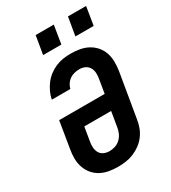

<svg xmlns="http://www.w3.org/2000/svg" viewBox="-227 -1063 1053 1184"><g transform="rotate(-30 300.0 -471.0)"><path d="M257 8Q225 8 193.5 2.5Q162 -3 135 -17.5Q108 -32 88.5 -55.5Q69 -79 59 -108Q49 -137 48.5 -169Q48 -201 54 -234L85 -423H409L425 -519Q429 -540 428 -561Q427 -582 417 -599Q407 -616 389 -624.5Q371 -633 350 -633Q333 -633 315 -629Q297 -625 281.5 -614.5Q266 -604 255.5 -588.5Q245 -573 241 -555H109Q114 -582 126 -607.5Q138 -633 155 -655.5Q172 -678 195 -695.5Q218 -713 244 -724Q270 -735 296.5 -739Q323 -743 350 -743Q383 -743 414.5 -737.5Q446 -732 473 -717.5Q500 -703 520 -680Q540 -657 550 -628Q560 -599 560.5 -566.5Q561 -534 556 -501L503 -186Q499 -159 489 -132Q479 -105 461 -81Q443 -57 419 -39.5Q395 -22 368 -11Q341 0 313 4Q285 8 257 8ZM259 -102Q279 -102 299.5 -108.5Q320 -115 336 -130Q352 -145 361 -164.5Q370 -184 373 -204L391 -312H200L184 -216Q180 -195 181 -174Q182 -153 191.5 -136Q201 -119 219.5 -110.5Q238 -102 259 -102ZM430 -820 452 -950H581L560 -820ZM200 -820 222 -950H351L330 -820Z"/></g></svg>

Font: Iosevka SS04 XBd Ex Obl
Style: Regular
Weight: 800
Width: 7
Italic angle: -9°
Monospace: yes
Designer: Belleve Invis
Foundry: Belleve Invis
Version: Version 19.0.0; ttfautohint (v1.8.4)